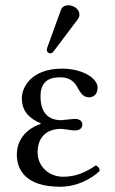

<svg xmlns="http://www.w3.org/2000/svg" viewBox="-20 -700 437 730"><path d="M240 -680C227 -680 216 -674 212 -663L160 -520C159 -517 158 -513 158 -510C158 -503 164 -497 172 -497C176 -497 181 -501 184 -505L276 -627C280 -632 282 -640 282 -645C282 -665 260 -680 240 -680ZM123 -121C123 -177 156 -210 212 -210C221 -210 255 -204 263 -204C286 -204 293 -215 293 -227C293 -239 283 -248 264 -248C259 -248 214 -243 213 -243C170 -243 134 -265 134 -334C134 -400 179 -406 210 -406C249 -406 266 -385 277 -363C287 -346 297 -330 319 -330C332 -330 351 -338 351 -367C351 -403 293 -439 216 -439C98 -439 63 -367 63 -327C63 -278.7 89.2 -250.3 135 -231V-229C63 -204 44 -151 44 -113C44 -55 77 10 209 10C272 10 326 -19 359 -50C358.6 -60.8 352.7 -68.2 344 -71C305 -44 267 -28 220 -28C165 -28 123 -68 123 -121Z"/></svg>

Font: Libertinus Serif
Style: Regular
Weight: 400
Designer: Philipp H. Poll
Foundry: Khaled Hosny
Version: Version 6.2